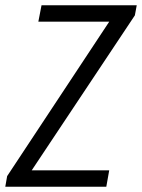

<svg xmlns="http://www.w3.org/2000/svg" viewBox="-40 -706 537 726"><path d="M-20 0 -13 -40 373 -624H105L117 -686H477L470 -648L80 -62H373L362 0Z"/></svg>

Font: Archivo ExtraCondensed Light
Style: Italic
Weight: 300
Width: 2
Italic angle: -10°
Designer: Hector Gatti
Foundry: Omnibus-Type
Version: Version 2.001